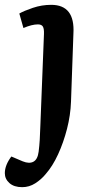

<svg xmlns="http://www.w3.org/2000/svg" viewBox="-64 -546 400 795"><path d="M230 -125Q228 -69 213.5 -12.5Q199 44 176.5 93Q154 142 125 175Q107 197 82 213Q57 229 28 229Q-6 229 -25 212Q-44 195 -44 171Q-44 138 -17 102L30 122Q57 133 74.5 123.5Q92 114 96 82Q99 58 100.5 34Q102 10 103 -23L118 -404Q119 -427 113.5 -436Q108 -445 93 -445Q68 -445 33 -430L16 -490Q35 -501 72 -513.5Q109 -526 148 -526Q247 -526 240 -407Z"/></svg>

Font: Literata 12pt SemiBold
Style: Italic
Weight: 600
Italic angle: -2°
Designer: Latin by Veronika Burian and Jose Scaglione. Greek by Irene Vlachou. Cyrillic by Vera Evstafieva
Foundry: TypeTogether
Version: Version 3.002